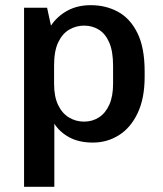

<svg xmlns="http://www.w3.org/2000/svg" viewBox="-20 -541 631 742"><path d="M73 181V-511H162L177 -442Q201 -478 240 -499.5Q279 -521 331 -521Q389 -521 436 -495.5Q483 -470 511 -413.5Q539 -357 539 -265V-244Q539 -161 512 -104Q485 -47 439.5 -18.5Q394 10 339 10Q285 10 247.5 -10.5Q210 -31 190 -63V181ZM305 -71Q337 -71 362.5 -87.5Q388 -104 402.5 -136.5Q417 -169 417 -217V-287Q417 -342 402.5 -376Q388 -410 362.5 -426Q337 -442 305 -442Q274 -442 247.5 -426.5Q221 -411 205 -377.5Q189 -344 189 -288V-217Q189 -168 204.5 -135.5Q220 -103 246.5 -87Q273 -71 305 -71Z"/></svg>

Font: Chivo Medium Medium
Style: Regular
Weight: 500
Version: Version 2.002